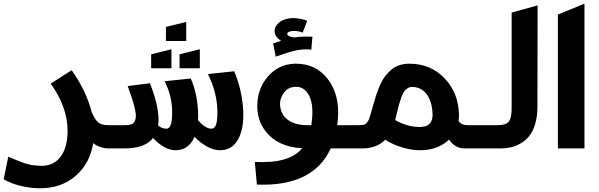

<svg xmlns="http://www.w3.org/2000/svg" viewBox="-38 -804 3246 1040"><path d="M-18.1 167 6.8 44.9Q10.7 46.4 31.7 55.2Q52.7 64 56.2 65.4Q59.6 66.9 76.4 73.5Q93.3 80.1 98.6 81.1Q104 82 118.2 86.2Q132.3 90.3 141.1 91.1Q149.9 91.8 162.6 93Q175.3 94.2 188 94.2Q253.4 94.2 290.8 43.9Q328.1 -6.3 328.1 -95.2Q328.1 -223.1 236.8 -351.1L350.1 -423.8Q428.2 -313.5 458 -199.2Q473.6 -159.7 491.9 -142.8Q510.3 -126 546.9 -126H637.2V0H555.2Q502 0 466.8 -28.8Q449.2 81.5 371.8 148.7Q294.4 215.8 179.2 215.8Q126 215.8 72.8 202.6Q19.5 189.5 -18.1 167Z M567.4 -126H636.7Q664.6 -126 678 -132.6Q691.4 -139.2 696.3 -160.6Q701.2 -182.1 690.4 -224.6Q679.7 -267.1 653.8 -337.9L774.4 -353Q830.6 -209 818.8 -124Q839.8 -106.9 862.8 -106.9Q878.4 -106.9 886.5 -127Q894.5 -147 894.5 -195.8Q894.5 -285.2 853.5 -363.8L995.6 -378.9Q1030.3 -297.4 1034.7 -200.2Q1036.1 -175.8 1034.7 -152.8Q1074.7 -106.9 1107.4 -106.9Q1123.5 -106.9 1131.6 -127Q1139.6 -147 1139.6 -195.8Q1139.6 -299.3 1088.4 -402.8L1230.5 -418Q1273.9 -316.4 1279.8 -200.2Q1282.7 -102.1 1250 -46.1Q1217.3 9.8 1153.8 9.8Q1120.1 9.8 1083.7 -10Q1047.4 -29.8 1015.6 -63Q984.4 9.8 912.6 9.8Q882.3 9.8 850.1 -8.5Q817.9 -26.9 791.5 -56.2V-57.1Q748 0 635.7 0H567.4ZM780.8 -434.1V-509.8L890.6 -537.1V-434.1ZM934.6 -434.1V-509.8L1044.4 -537.1V-434.1ZM860.8 -582V-658.2L970.7 -685.1V-582Z M1353.5 195.8 1342.3 73.2Q1530.8 83 1598.6 -1Q1466.8 -8.3 1401.4 -91.8Q1350.6 -156.7 1356 -245.6Q1360.8 -327.6 1411.1 -387.2Q1468.8 -455.6 1557.6 -459Q1561.5 -459 1565.4 -459Q1674.3 -459 1738.3 -374.8Q1802.2 -290.5 1792.5 -162.1Q1790.5 -138.7 1788.6 -126H1893.6V0H1753.4Q1657.7 208 1353.5 195.8ZM1565.4 -334Q1520.5 -334 1495.6 -295.4Q1471.7 -258.8 1481.9 -214.8Q1493.7 -164.6 1544.9 -141.1Q1578.1 -126 1623.5 -126H1648.4Q1652.3 -156.7 1653.3 -171.9Q1658.2 -248.5 1633.5 -291.3Q1608.9 -334 1565.4 -334ZM1455.6 -497.1 1441.4 -567.9Q1447.8 -569.8 1462.2 -575.4Q1476.6 -581.1 1484.4 -583Q1452.6 -602.1 1449.7 -630.6Q1446.8 -659.2 1473.1 -681.4Q1499.5 -703.6 1544.4 -706.1Q1565.4 -706.5 1590.3 -701.9Q1615.2 -697.3 1625.5 -690.9L1601.6 -627Q1582.5 -636.2 1555.7 -636.2H1548.3Q1520 -633.8 1518.1 -622.1Q1516.6 -612.8 1533.2 -606.4Q1543 -602.5 1556.6 -601.1Q1597.2 -607.9 1654.3 -605L1648.4 -535.2Q1606.4 -540 1563 -530.3Q1519.5 -520.5 1455.6 -497.1Z M2237.3 9.8Q2191.4 9.8 2140.4 -5.6Q2089.4 -21 2048.3 -46.9Q2002.9 0 1922.4 0H1831.5V-126H1906.2Q1917 -126 1924.1 -127.2Q1931.2 -128.4 1937.3 -129.9Q1943.4 -131.3 1948 -137.7Q1952.6 -144 1956.3 -149.4Q1960 -154.8 1964.4 -168.9Q1968.8 -183.1 1972.2 -194.8Q1975.6 -206.5 1982.4 -231Q1991.7 -264.6 1999.8 -289.1Q2007.8 -313.5 2020 -341.8Q2032.2 -370.1 2046.9 -389.4Q2061.5 -408.7 2080.6 -425.5Q2099.6 -442.4 2124.8 -450.7Q2149.9 -459 2180.2 -459Q2293.9 -459 2369.9 -380.1Q2445.8 -301.3 2448.2 -181.2Q2448.2 -169.4 2446.3 -147Q2462.9 -126 2492.2 -126H2605.5V0H2479.5Q2426.3 0 2394.5 -47.9Q2334 9.8 2237.3 9.8ZM2236.3 -116.2Q2303.7 -116.2 2305.2 -180.2Q2303.7 -252.9 2273.7 -293Q2243.7 -333 2194.3 -333Q2180.7 -333 2169.7 -325.9Q2158.7 -318.8 2151.1 -308.6Q2143.6 -298.3 2136.2 -278.1Q2128.9 -257.8 2124.3 -241Q2119.6 -224.1 2112.3 -193.8Q2106.9 -169.9 2102.5 -153.8Q2167 -116.2 2236.3 -116.2Z M2733.4 -735.8 2874 -774.9 2873 -225.1Q2873 -171.9 2860.4 -130.9Q2847.7 -89.8 2827.6 -65.7Q2807.6 -41.5 2780 -26.1Q2752.4 -10.7 2726.3 -5.4Q2700.2 0 2671.4 0H2545.4V-126H2658.2Q2702.1 -126 2717.8 -145.3Q2733.4 -164.6 2733.4 -215.8Z M2983.9 0V-725.1L3127.9 -784.2V0Z"/></svg>

Font: LT Superior
Style: Bold
Weight: 400
Designer: Daniel Lyons
Foundry: LyonsType
Version: Version 1.000